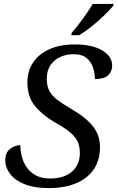

<svg xmlns="http://www.w3.org/2000/svg" viewBox="-20 -951 601 981"><path d="M229 10Q156 10 106.5 -9.5Q57 -29 32 -62Q7 -95 7 -133Q7 -171 31 -190Q55 -209 84 -209Q84 -163 100.5 -124.5Q117 -86 150.5 -62.5Q184 -39 236 -39Q307 -39 347.5 -74Q388 -109 388 -168Q388 -198 379 -222Q370 -246 343 -270.5Q316 -295 262 -325Q199 -361 159.5 -408Q120 -455 120 -531Q120 -588 149 -631.5Q178 -675 232.5 -699.5Q287 -724 363 -724Q450 -724 501.5 -694Q553 -664 553 -616Q553 -585 532 -566Q511 -547 465 -547Q465 -575 456 -604Q447 -633 423.5 -653.5Q400 -674 355 -674Q320 -674 289 -660.5Q258 -647 238.5 -619Q219 -591 219 -548Q219 -511 232.5 -486Q246 -461 274 -440Q302 -419 343 -395Q418 -352 454.5 -306Q491 -260 491 -200Q491 -100 421 -45Q351 10 229 10ZM347 -784Q373 -814 402.5 -854Q432 -894 454 -931H561L558 -921Q542 -901 512.5 -872.5Q483 -844 449 -816.5Q415 -789 384 -771H344Z"/></svg>

Font: NotoSerif-Italic
Style: Regular
Weight: 400
Italic angle: -12°
Designer: Monotype Design Team
Foundry: Monotype Imaging Inc.
Version: Version 2.007; ttfautohint (v1.8) -l 8 -r 50 -G 200 -x 14 -D